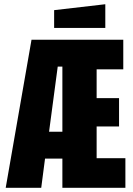

<svg xmlns="http://www.w3.org/2000/svg" viewBox="-20 -888 631 908"><path d="M7 0 129 -700H563V-560H437V-424H543V-290H437V-140H573V0H275V-138H193L175 0ZM212 -265H275V-573H253ZM236 -756V-840L478 -868V-756Z"/></svg>

Font: Tektur Condensed
Style: Bold
Weight: 700
Width: 3
Designer: Adam Jagosz
Foundry: Adam Jagosz
Version: Version 1.005;gftools[0.9.30]